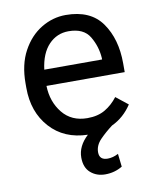

<svg xmlns="http://www.w3.org/2000/svg" viewBox="-83 -602 696 864"><g transform="rotate(-10 265.0 -169.5)"><path d="M406.7 177.7Q371.1 199.2 328.1 199.2Q288.6 199.2 261.5 175.5Q234.4 151.9 234.4 106Q234.4 53.7 281.7 9.8Q173.8 7.3 109.6 -64Q45.4 -135.3 45.4 -245.6V-266.1Q45.4 -352.5 78.4 -413.3Q111.3 -474.1 164.1 -506.1Q216.8 -538.1 276.4 -538.1Q389.6 -538.1 441.7 -464.1Q493.7 -390.1 493.7 -279.3V-238.8H136.2Q138.2 -166 179.4 -115Q220.7 -64 293 -64Q340.8 -64 374 -83.5Q407.2 -103 432.1 -135.7L486.8 -92.3Q451.2 -38.1 396 -12.2Q364.7 11.2 338.9 37.6Q313 64 313 95.7Q313 131.3 351.1 131.3Q375 131.3 399.9 118.2ZM276.4 -463.9Q222.7 -463.9 185.5 -424.8Q148.4 -385.7 139.2 -312.5H403.3V-319.3Q399.9 -372.1 372.8 -418Q345.7 -463.9 276.4 -463.9Z"/></g></svg>

Font: Roboto21382017
Style: Regular
Weight: 400
Designer: Christian Robertson
Foundry: Google
Version: Version 2.138; 2017